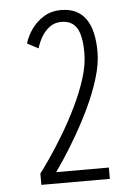

<svg xmlns="http://www.w3.org/2000/svg" viewBox="-52 -746 553 786"><g transform="rotate(-5 225.0 -353.0)"><path d="M86 0V-46.5Q101.5 -66.5 128.5 -105.8Q155.5 -145 186.5 -196.5Q217.5 -248 245.2 -305Q273 -362 290.8 -418Q308.5 -474 308.5 -522Q308.5 -594.5 288.5 -626Q268.5 -657.5 225.5 -657.5Q197 -657.5 176.2 -641.5Q155.5 -625.5 142.5 -602.5Q129.5 -579.5 123.5 -557.5L78 -581.5Q87 -612.5 107.5 -641Q128 -669.5 158.5 -687.8Q189 -706 227.5 -706Q362.5 -706 362.5 -522Q362.5 -472.5 344.2 -413.5Q326 -354.5 297.8 -295.2Q269.5 -236 239.2 -184.2Q209 -132.5 184.8 -96Q160.5 -59.5 151 -46.5H367.5V0Z"/></g></svg>

Font: Trispace Condensed ExtraLight
Style: Regular
Weight: 200
Width: 3
Designer: Tyler Finck
Foundry: Etcetera Type Company
Version: Version 1.210; ttfautohint (v1.8.3)